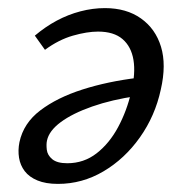

<svg xmlns="http://www.w3.org/2000/svg" viewBox="-20 -445 456 474"><path d="M123 9Q93 9 72.5 0.5Q52 -8 41 -22.5Q30 -37 27 -55.5Q24 -74 28 -94Q38 -141 79.5 -172.5Q121 -204 183.5 -224Q246 -244 321 -253L318 -208Q256 -199 207.5 -182Q159 -165 130 -143.5Q101 -122 96 -98Q94 -89 95.5 -75.5Q97 -62 109 -52Q121 -42 146 -42Q187 -42 218.5 -66.5Q250 -91 271.5 -131Q293 -171 304 -218Q315 -264 309.5 -297Q304 -330 282.5 -348.5Q261 -367 222 -367Q195 -367 160 -357Q125 -347 91 -322L66 -357Q92 -379 120 -394Q148 -409 178.5 -417Q209 -425 239 -425Q292 -425 328 -399.5Q364 -374 377.5 -329.5Q391 -285 377 -224Q363 -159 325.5 -106Q288 -53 235.5 -22Q183 9 123 9Z"/></svg>

Font: Ysabeau Infant Medium
Style: Italic
Weight: 500
Italic angle: -12°
Designer: Christian Thalmann (Catharsis Fonts)
Version: Version 2.001;gftools[0.9.30]; featfreeze: ss01,ss02,lnum